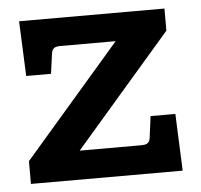

<svg xmlns="http://www.w3.org/2000/svg" viewBox="-42 -528 597 571"><g transform="rotate(-5 256.5 -242.5)"><path d="M316 -401 28 -68V0H481L474 -170H400L392 -108C390 -90 382 -86 364 -86H181L469 -419V-485H35L42 -321H116L124 -379C126 -397 134 -401 152 -401Z"/></g></svg>

Font: Enriqueta
Style: Bold
Weight: 700
Designer: Viviana Monsalve, Gustavo Ibarra
Foundry: Viviana Monsalve, Gustavo Ibarra
Version: Version 1.002